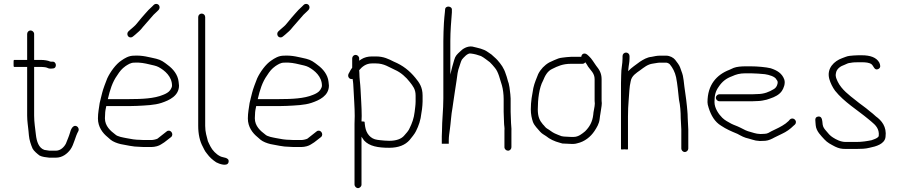

<svg xmlns="http://www.w3.org/2000/svg" viewBox="-20 -763 4637 990"><path d="M120 -588V-454H53C50.3 -454 49.3 -448 50 -436C49.3 -424 50.3 -418 53 -418H120V-167C120 -137.8 124.7 -112.6 127 -87L129 -65C130.9 -41.8 139.7 -15.7 148 3C154.2 15.4 172.9 30.7 184 39C198.9 46.5 215.4 47.7 234 50H268C303 50 327.7 28.4 343 8C361.9 -18.5 367.3 -57.8 384 -87C388.9 -96.8 383.4 -107.8 376.5 -111.5C355.4 -122.8 344 -92.4 341 -79C335.2 -58.7 326.7 -40.9 320 -23C311.5 -5.9 292.8 14 268 14H235C227.4 12.5 217 11.1 209 10C179.8 0.3 168.9 -33.5 165 -69C161.7 -101.8 156 -131.2 156 -167V-418H192C198.9 -418 217 -416.5 222 -414C231.9 -408.6 240.7 -408.4 252 -410C275.6 -410 272.3 -447.9 249 -445H243C241.7 -445 240 -445.3 238 -446C228 -451 207.7 -454 192 -454H156V-588C156 -597.5 147.1 -606 137.5 -606C127.8 -606 120 -597.5 120 -588Z M653.5 -570C658.5 -570 662.7 -571.7 666 -575L677 -584C694.1 -599.4 701.4 -603.7 717 -624C737.7 -647.9 751.7 -664.5 772 -687C778.7 -693 784.7 -698.7 790 -704L798 -712C801.3 -716 803 -720.5 803 -725.5C803 -735.4 795.4 -743 785.5 -743C780.5 -743 776.3 -741.3 773 -738L765 -730C753 -719.4 737.9 -704.3 728 -692C713.1 -675.4 704.7 -665.3 689 -646C674 -626.9 669.7 -626.2 653 -611L642 -601C631.4 -590.4 637.4 -570 653.5 -570ZM536 -252C546.8 -298.8 559.6 -340.2 584 -374C598.1 -396.3 608.2 -408.3 627 -422C639.1 -429.7 653.2 -440 672 -440C701.3 -442 726.8 -436.7 750.5 -431C766.1 -427.3 785.6 -423.9 798 -417C829.7 -399.7 867 -368.3 867 -321C867 -313 861.6 -305.3 858 -299C850.2 -287.3 834.7 -279.1 821 -274C775.8 -254.6 710.2 -252 647 -252ZM528 -216H647C661 -216 674 -216.3 686 -217C730 -219.3 776.6 -220.5 812.5 -232.5C852.8 -245.9 903 -268.6 903 -322C902.3 -327.3 901.7 -333.7 901 -341C897.3 -378.4 871.9 -407.9 846 -427C825.2 -443.2 811.7 -453.6 786 -460C749.4 -467.8 715.5 -478.6 671 -476C643.3 -476 622.9 -462.7 606 -451C577.5 -432.7 548.4 -391.9 533 -359C526.5 -342.8 511.2 -303.1 507 -285L501 -261C498.3 -251.7 496 -242 494 -232C490.6 -206.6 485 -181.2 485 -152C485 -108.2 509.8 -76.2 535 -56L551 -42C563.3 -32.2 583.6 -24.3 602 -20C632.2 -15 664.6 -6 700 -6C707.3 -5.3 714 -5 720 -5H761C769.7 -5 779 -6.3 789 -9C806.2 -13.6 814.1 -21.6 827 -29C839.1 -37.7 850.8 -47.8 863 -57C878.8 -72.8 857.1 -100.1 839 -85C823.7 -71.9 807.4 -61.2 792 -48C785.4 -44.7 770.3 -41 761 -41H720C714.7 -41 708.7 -41.3 702 -42C677.9 -42 653.8 -46.2 633 -50.5C614.1 -54.4 586 -58 574 -70C550.8 -87.4 521 -112.6 521 -153C521 -159 521.3 -166 522 -174C522 -188 525.1 -202.9 528 -216Z M1002 -675V-114C1002 -71.3 1010.2 -34.4 1026 -6L1033 8C1035.7 14 1040.3 21 1047 29C1061.1 48.4 1075.4 60.9 1095 74C1109.2 81.8 1153.1 98.1 1158.5 73C1164.1 46.7 1127.4 50.9 1114 42C1094.7 32.3 1075 12 1065 -8L1058 -22C1056 -26 1054 -30.3 1052 -35C1045.8 -60 1038 -81.5 1038 -114V-675C1038 -685.1 1029.8 -693 1020 -693C1010.2 -693 1002 -685.1 1002 -675Z M1426.5 -570C1431.5 -570 1435.7 -571.7 1439 -575L1450 -584C1467.1 -599.4 1474.4 -603.7 1490 -624C1510.7 -647.9 1524.7 -664.5 1545 -687C1551.7 -693 1557.7 -698.7 1563 -704L1571 -712C1574.3 -716 1576 -720.5 1576 -725.5C1576 -735.4 1568.4 -743 1558.5 -743C1553.5 -743 1549.3 -741.3 1546 -738L1538 -730C1526 -719.4 1510.9 -704.3 1501 -692C1486.1 -675.4 1477.7 -665.3 1462 -646C1447 -626.9 1442.7 -626.2 1426 -611L1415 -601C1404.4 -590.4 1410.4 -570 1426.5 -570ZM1309 -252C1319.8 -298.8 1332.6 -340.2 1357 -374C1371.1 -396.3 1381.2 -408.3 1400 -422C1412.1 -429.7 1426.2 -440 1445 -440C1474.3 -442 1499.8 -436.7 1523.5 -431C1539.1 -427.3 1558.6 -423.9 1571 -417C1602.7 -399.7 1640 -368.3 1640 -321C1640 -313 1634.6 -305.3 1631 -299C1623.2 -287.3 1607.7 -279.1 1594 -274C1548.8 -254.6 1483.2 -252 1420 -252ZM1301 -216H1420C1434 -216 1447 -216.3 1459 -217C1503 -219.3 1549.6 -220.5 1585.5 -232.5C1625.8 -245.9 1676 -268.6 1676 -322C1675.3 -327.3 1674.7 -333.7 1674 -341C1670.3 -378.4 1644.9 -407.9 1619 -427C1598.2 -443.2 1584.7 -453.6 1559 -460C1522.4 -467.8 1488.5 -478.6 1444 -476C1416.3 -476 1395.9 -462.7 1379 -451C1350.5 -432.7 1321.4 -391.9 1306 -359C1299.5 -342.8 1284.2 -303.1 1280 -285L1274 -261C1271.3 -251.7 1269 -242 1267 -232C1263.6 -206.6 1258 -181.2 1258 -152C1258 -108.2 1282.8 -76.2 1308 -56L1324 -42C1336.3 -32.2 1356.6 -24.3 1375 -20C1405.2 -15 1437.6 -6 1473 -6C1480.3 -5.3 1487 -5 1493 -5H1534C1542.7 -5 1552 -6.3 1562 -9C1579.2 -13.6 1587.1 -21.6 1600 -29C1612.1 -37.7 1623.8 -47.8 1636 -57C1651.8 -72.8 1630.1 -100.1 1612 -85C1596.7 -71.9 1580.4 -61.2 1565 -48C1558.4 -44.7 1543.3 -41 1534 -41H1493C1487.7 -41 1481.7 -41.3 1475 -42C1450.9 -42 1426.8 -46.2 1406 -50.5C1387.1 -54.4 1359 -58 1347 -70C1323.8 -87.4 1294 -112.6 1294 -153C1294 -159 1294.3 -166 1295 -174C1295 -188 1298.1 -202.9 1301 -216Z M1796 -462V-414C1790 -406 1785.3 -398.3 1782 -391L1777 -382C1770.3 -366.5 1783 -351.7 1798 -356C1801.2 -339.8 1802.1 -322.7 1803 -302C1804.9 -256.5 1809 -211.1 1809 -165C1808.3 -151 1808 -137.3 1808 -124V189C1808 198.2 1816.8 207 1826 207C1835.2 207 1844 198.2 1844 189V-58C1848 -51.3 1852.3 -45 1857 -39C1884.5 -8.7 1929.4 -1 1987 -1C2035 -1 2069.4 -15.2 2092 -41C2099.5 -49.7 2120.5 -75.8 2125 -87C2138.7 -114.4 2149.2 -143.2 2153 -181L2156 -200L2158 -220C2158.7 -226.7 2159 -233.3 2159 -240V-270C2159 -313.6 2142.2 -336.9 2121.5 -362C2091.4 -398.6 2057.2 -425.8 2011 -445C1983.6 -458.7 1958.8 -472 1918 -472H1898C1876.7 -472 1858.4 -466.9 1844 -458L1832 -450V-462C1832 -471.5 1823.1 -480 1813.5 -480C1803.8 -480 1796 -471.5 1796 -462ZM1898 -436H1918C1961 -436 1986 -416.3 2016 -403C2046.3 -390 2074.2 -364.9 2093.5 -339.5C2108.9 -319.3 2123 -303.7 2123 -270V-240C2123 -221.5 2119.9 -203.6 2118 -186C2114.3 -153 2104.1 -126.2 2092 -102C2089.1 -92 2071.3 -71.3 2065 -65C2049.6 -45.8 2021.8 -37 1987 -37C1974.1 -37 1952.9 -38.6 1942 -40L1926 -42C1890 -46.5 1868.7 -74.6 1863 -109L1861 -123C1860.3 -127 1860 -130.7 1860 -134C1860 -136 1854.7 -137 1844 -137C1844 -145.7 1844.3 -155 1845 -165C1845 -211.9 1840.9 -257.8 1839 -304C1837.8 -332.3 1833 -357.6 1833 -386C1832.3 -391.3 1832 -396.3 1832 -401C1846.8 -418.8 1867.1 -436 1898 -436Z M2275 -713 2274 -701C2272.2 -679.5 2270.2 -669.6 2269 -645C2267.5 -615.1 2266 -583.9 2266 -551V-256C2266 -196.4 2259 -142.4 2259 -87C2258.3 -76.3 2258 -67.7 2258 -61V-22H2294V-41C2294 -56.8 2297 -77.8 2299.5 -95C2304.4 -128.1 2306.4 -173 2313 -206L2317 -234C2321 -257.1 2329.9 -325 2334 -347C2337.3 -373.5 2340.3 -399.4 2349 -421C2353.1 -432.4 2356.4 -446.7 2362 -456C2369.2 -464.6 2391 -491.3 2408 -487C2426.3 -485 2444.7 -479.7 2460 -474C2475.8 -466.1 2492.6 -451.6 2506 -442C2515.1 -432.9 2523.6 -423.7 2532 -413C2550.6 -391.3 2557.9 -353.3 2568 -323C2573.6 -303.6 2577 -275.6 2577 -253V-186C2577 -172 2579 -143.4 2579 -129C2579 -116.6 2582.8 -102.9 2581 -90V-4C2581 5.5 2589.9 14 2599.5 14C2609.2 14 2617 5.5 2617 -4V-89C2618.3 -100.7 2615 -116 2615 -129C2615 -143.3 2613 -172 2613 -186V-255C2613 -266.6 2610.4 -286.1 2609 -297L2607 -313L2603 -333C2596.6 -350 2595.5 -361.7 2588 -381C2578 -412.8 2563.5 -431.9 2545 -453C2535 -464.3 2524.3 -471.7 2514 -482C2508 -486 2501.7 -490.3 2495 -495C2472.7 -511.2 2446.6 -515.1 2415 -523C2389.4 -526.4 2365.4 -511.4 2352 -497C2336.9 -483.1 2327.6 -475 2322 -454C2315.1 -431.1 2308.9 -408.5 2303 -383C2303 -381.7 2302.7 -380 2302 -378V-552C2302 -602.9 2306.6 -655.2 2310 -699V-711C2313.1 -732.7 2275 -736.7 2275 -713Z M3039 -172C3034.8 -133.8 3019.3 -108.3 2997 -86C2981.6 -73.4 2962.6 -57 2938 -57H2924C2919.3 -57 2912.7 -57.3 2904 -58C2896 -58 2890.3 -58.3 2887 -59L2875 -61C2866.9 -63.7 2847.5 -71.8 2840.5 -75C2825.5 -81.9 2815 -92.2 2801 -100C2792.6 -104.2 2786.4 -115.5 2779 -122C2762.2 -141.6 2753 -161.6 2753 -199C2753 -250.8 2760.1 -311.2 2780 -347C2790.1 -372.3 2803 -396.9 2828 -408C2855.9 -422 2881.8 -434 2924 -434H2983C2989 -434 2994 -436.7 2998 -442C3003.7 -434.3 3006.8 -429.4 3012 -420C3024.5 -401.2 3046 -385.8 3046 -355V-243C3046 -238.3 3046.3 -233.7 3047 -229C3047 -212.1 3039 -185.4 3039 -172ZM2977 -470H2924C2911.7 -470 2891.6 -467.2 2881 -466C2863.4 -464.2 2854.1 -459.9 2838 -453L2812 -441C2787.4 -427 2767.4 -405.7 2755 -381C2746 -357 2736.4 -337.8 2730 -309C2723.6 -272.6 2717 -241.5 2717 -199.5C2717 -173.7 2721.8 -152.5 2728 -134C2736 -113.9 2751.9 -99.7 2765 -84C2774.8 -73.1 2784.2 -68.9 2796 -61C2813 -46.4 2840.4 -33.4 2866 -27L2880 -23C2885.3 -22.3 2893 -22 2903 -22C2912.3 -21.3 2919.3 -21 2924 -21H2938C2943.3 -21 2949.3 -22 2956 -24C2994.9 -32.6 3025.4 -57.7 3045 -87C3057.3 -106.1 3069.4 -124.5 3072 -150L3074 -166C3074.7 -168 3075.2 -170.8 3075.5 -174.5C3076.6 -186.8 3083 -215.5 3083 -231C3082.3 -235 3082 -239 3082 -243V-355C3082 -387 3068.6 -405.8 3054 -424C3040.6 -441.9 3032.5 -459.2 3016 -474L3007 -482C3003 -485.3 2998.5 -487 2993.5 -487C2983.8 -487 2978.4 -479.8 2977 -470Z M3190 -474V-463C3190 -430.7 3183 -412.9 3183 -376C3182.3 -361.3 3182 -347.3 3182 -334V6C3182 8 3188 8.3 3200 7C3212 8.3 3218 8 3218 6V-163C3218 -189.3 3219.4 -223.3 3221.5 -246C3224.6 -279.5 3224.8 -315.1 3232 -344C3236.8 -372.6 3260.9 -386.4 3281 -401C3299.7 -414.6 3319.1 -431.6 3346 -435C3357.4 -436.1 3370.9 -440 3383 -440H3415C3420.9 -440 3431 -435 3434 -431C3448.5 -413.6 3460 -392 3466 -365C3473.5 -327.6 3476.6 -288.5 3481 -249C3487.4 -220.3 3490 -185.8 3490 -153C3490.7 -147.7 3491 -141.7 3491 -135C3491 -123.4 3493 -107.8 3493 -96V3C3493 12.2 3501.8 21 3511 21C3520.2 21 3529 12.2 3529 3V-96C3529 -107.9 3527 -123.5 3527 -135C3527 -141.7 3526.7 -148.3 3526 -155C3526 -168 3525.2 -180.6 3524 -193L3522 -215C3518 -259.3 3509.4 -305 3505 -349L3501 -373C3499 -381 3496.7 -388.3 3494 -395C3487.8 -411.4 3487 -419.6 3476 -435L3461 -455C3452.4 -465.8 3433.6 -476 3415 -476H3383C3367.2 -476 3353.6 -472.7 3340 -470C3316.7 -468.1 3296.8 -455.7 3280 -445C3259.8 -429.3 3235.9 -414.8 3219 -396C3219.7 -400 3220 -403.7 3220 -407C3221.8 -429 3226 -439.7 3226 -463V-474C3226 -484.1 3217.8 -492 3208 -492C3198.2 -492 3190 -484.1 3190 -474Z M3689 -241H3862C3870 -241 3878.3 -241.3 3887 -242C3902.5 -242 3920.1 -246.1 3933 -249L3951 -255C3974.8 -262.9 3998.2 -274.4 4011.5 -294C4020.4 -307.1 4030.9 -332.4 4024 -353C4012.3 -385.2 3987.1 -400 3954 -411C3930.6 -416.9 3884.5 -421 3852 -421H3824C3802.5 -421 3779.1 -419.2 3763 -413L3741 -403C3675.7 -377.9 3628 -326.4 3628 -236C3628 -228.7 3630 -219 3634 -207C3646.4 -167.4 3665.9 -134.3 3698 -115C3725.1 -96.9 3749 -86.6 3782 -73C3805.4 -60.6 3815.5 -53.9 3842 -48L3859 -43C3872.8 -38.4 3880.6 -37.2 3898 -36C3908 -36 3917.3 -36.3 3926 -37C3943.5 -38.3 3960.5 -47.1 3973 -54L4012 -73C4034.4 -83.2 4054.7 -97.7 4071 -114L4079 -121C4082.3 -124.3 4084 -128.5 4084 -133.5C4084 -143.4 4075.4 -152 4065.5 -152C4060.5 -152 4056.3 -150.3 4053 -147L4046 -139C4037.6 -130.6 4025.1 -121.2 4014 -115L3996 -105L3957 -86C3947.8 -80.9 3937.1 -73 3923 -73C3915.7 -72.3 3908.3 -72 3901 -72C3885.1 -73.2 3880.9 -73.6 3869 -77L3852 -82C3827.5 -88.1 3820.6 -93.2 3797 -105C3777.4 -114.8 3767.6 -116.7 3751 -125C3734.2 -134.4 3717.6 -142.4 3704 -156C3687 -173 3664 -204 3664 -237C3664 -273.1 3670.1 -293.8 3686 -316C3703.7 -342.5 3724.2 -358.8 3755 -370C3775 -379.1 3793.4 -385 3824 -385H3852C3866.3 -385 3912.6 -382.2 3924 -380.5C3944.2 -377.5 3977.3 -368.7 3984 -352C3988.7 -347.3 3991.5 -341 3989 -331C3986.3 -318.6 3979.3 -308.1 3969 -303C3946.2 -289.3 3920.2 -278 3885 -278C3877 -277.3 3869.3 -277 3862 -277H3689C3679.8 -277 3671 -268.2 3671 -259C3671 -249.8 3679.8 -241 3689 -241Z M4405 -442H4424C4442.8 -442 4462.1 -440.3 4473.5 -432C4484.7 -423.9 4488.7 -396.3 4509.5 -407.5C4523 -414.8 4519 -428.8 4514 -440C4499 -467.5 4466.1 -478 4424 -478H4405C4392.3 -478 4372.4 -476.3 4361 -475C4347.4 -473.8 4334.5 -467.2 4322 -463C4282.1 -448.5 4241.2 -411.4 4256 -356C4262.2 -334.2 4273.2 -312.4 4286 -295C4332.5 -236.8 4401.4 -195.7 4458 -148.5L4473 -136C4493.1 -119.3 4515.2 -99.4 4511 -62C4509 -54.1 4496.4 -48.4 4490 -46L4474 -40C4449.9 -35.2 4424.8 -31 4395 -31H4341C4314.9 -31 4291.9 -43.2 4275 -54C4259.9 -63.1 4250 -75.6 4239 -89C4231 -98 4224.2 -106.9 4222 -120L4220 -138C4218.3 -151.7 4214 -164.1 4198.5 -162C4176.2 -159 4186 -135.3 4186 -117C4188.6 -86 4214 -62.9 4231 -44C4246.7 -26.9 4263.4 -19 4286 -7C4305.7 2.3 4318.5 5 4341 5H4395C4418.9 5 4443.4 4.3 4463 -1C4497.4 -7.9 4542.1 -20.4 4546 -57C4553.1 -110.2 4525.2 -142.1 4496 -163C4487.1 -171.9 4474.7 -181.7 4464 -190C4441.9 -209.6 4415.1 -226.5 4392 -246C4358 -272.7 4320.2 -300.6 4300 -341C4293.9 -355.2 4286.5 -366.6 4290 -384C4292.7 -408.5 4314.7 -422.2 4335 -429C4344.1 -433 4354.6 -439 4366 -439C4375.8 -441.4 4392.9 -442 4405 -442Z"/></svg>

Font: HoneyBee
Style: Lit
Weight: 300
Foundry: Cannot Into Space Fonts
Version: Version 0.89